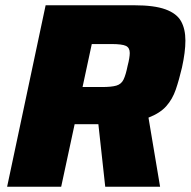

<svg xmlns="http://www.w3.org/2000/svg" viewBox="-20 -708 723 728"><path d="M7 0 153 -688H490Q565 -688 607.5 -672.5Q650 -657 666.5 -627.5Q683 -598 683 -554Q683 -511 670 -452Q659 -405 646.5 -368.5Q634 -332 610.5 -305.5Q587 -279 543 -262L587 0H379L353 -237H263L212 0ZM293 -378H366Q403 -378 421.5 -383.5Q440 -389 448.5 -406.5Q457 -424 464 -459Q468 -474 470 -486.5Q472 -499 472 -507Q472 -527 457.5 -534Q443 -541 402 -541H328Z"/></svg>

Font: Saira ExtraBold
Style: Italic
Weight: 800
Italic angle: -12°
Designer: Hector Gatti with collaboration of the Omnibus-Type team
Foundry: Omnibus-Type
Version: Version 1.100; ttfautohint (v1.8.3)